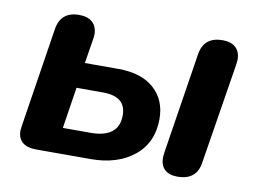

<svg xmlns="http://www.w3.org/2000/svg" viewBox="-61 -586 916 683"><g transform="rotate(10 397.0 -245.0)"><path d="M39 -57Q40 -66 41 -74L97 -433Q107 -498 174 -498Q205 -498 222 -482.5Q239 -467 239 -438Q239 -432 237 -420L223 -333H344Q428 -333 473.5 -292Q519 -251 519 -183Q519 -97 459 -48.5Q399 0 302 0H105Q73 0 56 -14.5Q39 -29 39 -57ZM388 -173Q388 -241 305 -241H209L186 -92H287Q336 -92 362 -112Q388 -132 388 -173ZM555 -51Q555 -56 557 -70L614 -433Q624 -498 692 -498Q723 -498 739.5 -482.5Q756 -467 756 -438Q755 -429 754 -420L696 -58Q687 8 617 8Q587 8 571 -7Q555 -22 555 -51Z"/></g></svg>

Font: SN Pro Bold
Style: Bold Italic
Weight: 700
Italic angle: -9°
Designer: Tobias Whetton
Foundry: Supernotes
Version: Version 1.003